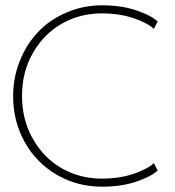

<svg xmlns="http://www.w3.org/2000/svg" viewBox="-20 -692 661 724"><path d="M362.5 -18.5Q431 -18.5 483.8 -36.5Q536.5 -54.5 560 -77L574.5 -49Q549 -25.5 493 -6.8Q437 12 365.5 12Q270 12 192.8 -33.8Q115.5 -79.5 72.5 -157.5Q29.5 -235.5 29.5 -329Q29.5 -399.5 54.8 -462.5Q80 -525.5 124 -571.8Q168 -618 231 -645Q294 -672 365.5 -672Q437 -672 493 -653.2Q549 -634.5 574.5 -611L560 -583Q536.5 -605.5 483.8 -623.5Q431 -641.5 362.5 -641.5Q282.5 -641.5 214.5 -603.5Q146.5 -565.5 104.8 -493.5Q63 -421.5 63 -330.5Q63 -239 104.8 -166.8Q146.5 -94.5 214.5 -56.5Q282.5 -18.5 362.5 -18.5Z"/></svg>

Font: League Spartan ExtraLight
Style: Regular
Weight: 200
Foundry: The League of Moveable Type
Version: Version 2.002